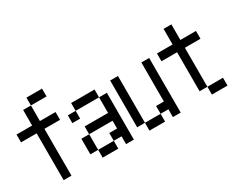

<svg xmlns="http://www.w3.org/2000/svg" viewBox="-102 -1389 2203 1776"><g transform="rotate(-30 1000.0 -500.5)"><path d="M0 -583.3V-666.7H166.7V-833.3H250V-666.7H416.7V-583.3H250V-83.3H166.7V-583.3ZM250 -916.7H416.7V-833.3H250Z M500 -166.7V-333.3H583.3V-166.7ZM500 -500V-583.3H583.3V-500ZM583.3 -166.7H750V-83.3H583.3ZM583.3 -333.3V-416.7H833.3V-583.3H916.7V-83.3H833.3V-166.7H750V-250H833.3V-333.3ZM583.3 -583.3V-666.7H833.3V-583.3Z M1000 -166.7V-666.7H1083.3V-166.7ZM1083.3 -166.7H1250V-83.3H1083.3ZM1250 -166.7V-250H1333.3V-666.7H1416.7V-83.3H1333.3V-166.7Z M1500 -583.3V-666.7H1666.7V-833.3H1750V-666.7H1916.7V-583.3H1750V-166.7H1666.7V-583.3ZM1750 -166.7H1916.7V-83.3H1750Z"/></g></svg>

Font: GalmuriMono11 Regular
Style: Regular
Weight: 400
Designer: Lee Minseo (quiple)
Version: Version 2.399;hotconv 1.1.1;makeotfexe 2.6.0 DEVELOPMENT